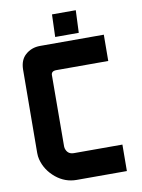

<svg xmlns="http://www.w3.org/2000/svg" viewBox="-94 -930 734 994"><g transform="rotate(-10 273.0 -433.0)"><path d="M492 -139 491 0H227Q167 0 119 -39Q69 -80 54 -139Q50 -154 50 -173L53 -612Q54 -661 83 -687Q115 -716 161 -716H496L495 -578H222Q193 -578 195 -552L193 -182Q193 -177 194 -173Q203 -139 237 -139ZM250 -866H375L370 -748H246Z"/></g></svg>

Font: Covid19
Style: Regular
Weight: 400
Designer: Peter Wiegel
Foundry: (c) CAT - Ing. Peter Wiegel.  for Rudolf Maass + Partner GmbH
Version: Version 001.000